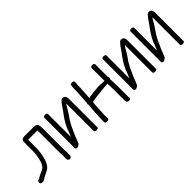

<svg xmlns="http://www.w3.org/2000/svg" viewBox="99 -1267 2041 2041"><g transform="rotate(-45 1120.0 -246.5)"><path d="M478.1 3.5V-24C478.1 -27.9 478.4 -32.5 479 -37.9L479.1 -38.8L476.1 -94.5V-399.7C476.1 -426.4 474.2 -445.5 468.6 -458.8C461.1 -477.5 440.4 -483 417.6 -483H278.6C253.3 -483 231.9 -471.8 231.9 -444.5V-318.1L232 -317.6C233.3 -300 230.4 -283.8 228.9 -262.4C227.4 -241.3 219.8 -213.2 216.1 -192.1C210.6 -162.6 198.2 -135.6 178.8 -111C176.3 -107.9 162.9 -98.7 137.2 -87.8C110.3 -76.6 92 -67.7 80.9 -59.4C72.5 -53.2 66 -50.5 62.6 -50.1L61.5 -49.9L60.4 -49.6C45.8 -45 37.1 -32.2 41 -17.5C46.2 2.2 67.2 2.4 78.9 -0.4C92.4 -3.7 104.9 -10.8 111.9 -15.9C119.9 -21.7 131.1 -27.9 145.6 -34.2C185.2 -52.8 208.4 -66.1 218.4 -79.6C222.8 -85.5 226.9 -90.8 230.9 -95.7L231.3 -96.2L231.7 -96.7C246.3 -118.8 257.1 -147.6 264.9 -182.7C272.4 -217.2 276.7 -241 277.7 -255.7C279.1 -277.2 282.4 -294.4 280.8 -318.4V-428H417.6C418.7 -428 419.1 -428 420.6 -427.9C420.6 -427.8 420.8 -426.3 421.1 -424.1V-93.5L424.1 -40.2C423.6 -35.8 423.1 -28.3 423.1 -23.9V3.5C423.1 18.5 435.6 31 450.6 31C465.6 31 478.1 18.5 478.1 3.5Z M568 -474V-15C568 -8.5 572.2 1.9 590.1 1.6C601.1 1.3 610.1 -4 620.1 -11C622.2 -13.1 623.8 -14.8 624.9 -16L626.9 -17.6L628 -16C633.6 -27.5 639 -40.5 644.2 -55C655.6 -86.5 669.3 -118.3 684.5 -151.6L709.8 -206.6C729.8 -246.5 751.9 -281.9 775.8 -312.6C798.2 -346.7 809.7 -366.3 813.3 -373.1L813.5 -373.4L813.6 -374.1C821.4 -389.4 829.2 -401.4 839.8 -413.6V0C839.8 8.2 852.3 15 867.3 15C882.3 15 894.8 8.2 894.8 0V-435C894.8 -454 885.8 -482.7 854.5 -482.7C847.3 -482.7 840 -481 834.4 -478L834 -477.7L833.6 -478C812 -459.2 790.2 -428.2 759 -380.6C721 -332.8 688.1 -282.3 664 -230.5L643.2 -175.5C636 -159.3 629.5 -144.4 623 -129V-474C623 -482.2 610.5 -489 595.5 -489C580.5 -489 568 -482.2 568 -474Z M1040.5 -530C1025.5 -530 1013 -523.2 1013 -515V-509C1013 -488.6 1007.3 -476 1009 -451.6V-430.6L999.3 -265.3C997.5 -262.3 995 -256.3 995 -251C995 -246.7 995.4 -244.1 998 -238.6C997.3 -219.4 991 -162.6 990 -144.3L984 -14.7L984.1 -14C984.7 -4.4 985 2.7 985 7V14C985 22.5 997.5 29 1012.5 29C1027.5 29 1040 22.5 1040 14V7C1040 1.3 1039.8 -6.1 1039.5 -15.4C1038 -55.8 1044.9 -97.3 1045 -142.5C1045.5 -148.8 1048.8 -224.8 1052.8 -225C1060 -225.5 1069.2 -227.3 1081.5 -230.5C1092 -233.2 1111.3 -236 1137.5 -238.3C1164.2 -240.7 1197 -244.3 1235.9 -249.1C1254.1 -251.2 1276.9 -252.3 1297.7 -253.6L1301.2 -163.8V-1C1301.2 14.3 1304.1 28 1318.2 35C1331.6 40 1346.8 36.8 1354.7 29.5C1364.2 17.3 1356.2 1.7 1356.2 -1V-165.2L1352.4 -266.9C1359.6 -275.9 1361.6 -290.2 1352.2 -301.5V-493C1352.2 -501.2 1339.7 -508 1324.7 -508C1309.6 -508 1297.2 -501.2 1297.2 -493V-296.2C1268.6 -297.5 1250 -298.1 1211.3 -301.5C1169.1 -296.4 1095.2 -291.9 1068 -284.4C1062.4 -282.9 1059.6 -282.1 1054.4 -281C1056.3 -320.6 1064 -394.1 1064 -431V-452.6L1068 -507.6V-515C1068 -523.2 1055.6 -530 1040.5 -530Z M1448 -474V-15C1448 -8.5 1452.2 1.9 1470.1 1.6C1481.1 1.3 1490.1 -4 1500.1 -11C1502.2 -13.1 1503.8 -14.8 1504.9 -16L1506.9 -17.6L1508 -16C1513.6 -27.5 1519 -40.5 1524.2 -55C1535.6 -86.5 1549.3 -118.3 1564.5 -151.6L1589.8 -206.6C1609.8 -246.5 1631.9 -281.9 1655.8 -312.6C1678.2 -346.7 1689.7 -366.3 1693.3 -373.1L1693.5 -373.4L1693.6 -374.1C1701.4 -389.4 1709.2 -401.4 1719.8 -413.6V0C1719.8 8.2 1732.3 15 1747.3 15C1762.3 15 1774.8 8.2 1774.8 0V-435C1774.8 -454 1765.8 -482.7 1734.5 -482.7C1727.3 -482.7 1720 -481 1714.4 -478L1714 -477.7L1713.6 -478C1692 -459.2 1670.2 -428.2 1639 -380.6C1601 -332.8 1568.1 -282.3 1544 -230.5L1523.2 -175.5C1516 -159.3 1509.5 -144.4 1503 -129V-474C1503 -482.2 1490.5 -489 1475.5 -489C1460.5 -489 1448 -482.2 1448 -474Z M1864 -474V-15C1864 -8.5 1868.2 1.9 1886.1 1.6C1897.1 1.3 1906.1 -4 1916.1 -11C1918.2 -13.1 1919.8 -14.8 1920.9 -16L1922.9 -17.6L1924 -16C1929.6 -27.5 1935 -40.5 1940.2 -55C1951.6 -86.5 1965.3 -118.3 1980.5 -151.6L2005.8 -206.6C2025.8 -246.5 2047.9 -281.9 2071.8 -312.6C2094.2 -346.7 2105.7 -366.3 2109.3 -373.1L2109.5 -373.4L2109.6 -374.1C2117.4 -389.4 2125.2 -401.4 2135.8 -413.6V0C2135.8 8.2 2148.3 15 2163.3 15C2178.3 15 2190.8 8.2 2190.8 0V-435C2190.8 -454 2181.8 -482.7 2150.5 -482.7C2143.3 -482.7 2136 -481 2130.4 -478L2130 -477.7L2129.6 -478C2108 -459.2 2086.2 -428.2 2055 -380.6C2017 -332.8 1984.1 -282.3 1960 -230.5L1939.2 -175.5C1932 -159.3 1925.5 -144.4 1919 -129V-474C1919 -482.2 1906.5 -489 1891.5 -489C1876.5 -489 1864 -482.2 1864 -474Z"/></g></svg>

Font: MewTooHand
Style: BdCond
Weight: 400
Designer: Mew Too, Robert Jablonski
Version: Version 0.77